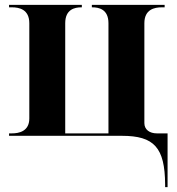

<svg xmlns="http://www.w3.org/2000/svg" viewBox="-20 -556 726 786"><path d="M656 199V210H666V-10H622C593 -10 571 -25 571 -52V-461C571 -518 613 -526 642 -526H654V-536H356V-526H358C385 -526 424 -518 424 -461V-10H247V-461C247 -518 286 -526 313 -526H315V-536H17V-526H29C58 -526 100 -518 100 -461V-71C100 -18 57 -10 29 -10H17V0H479C611 0 655 48 656 199Z"/></svg>

Font: Noto Serif Display
Style: Bold
Weight: 700
Designer: Monotype Design Team
Foundry: Monotype Imaging Inc.
Version: Version 2.009